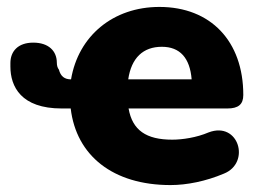

<svg xmlns="http://www.w3.org/2000/svg" viewBox="-20 -523 736 554"><path d="M472 11C519 11 574 0 626 -22C704 -53 669 -174 582 -141C547 -126 506 -120 477 -120C402 -120 362 -147 351 -210H636C668 -210 682 -222 682 -249C682 -404 588 -503 440 -503C306 -503 206 -419 185 -294C166 -294 155 -303 150 -322C146 -327 144 -334 144 -342C144 -376 120 -400 76 -400C32 -400 10 -375 10 -341V-331C10 -273 41 -210 158 -210H184C200 -74 306 11 472 11ZM447 -388C499 -388 528 -356 533 -294H350C359 -356 393 -388 447 -388Z"/></svg>

Font: Nunito Black
Style: Regular
Weight: 900
Designer: Vernon Adams
Foundry: Vernon Adams
Version: Version 3.602